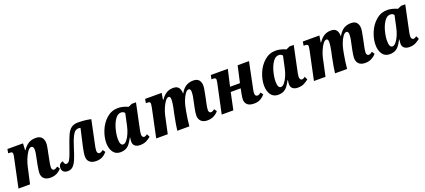

<svg xmlns="http://www.w3.org/2000/svg" viewBox="50 -1526 5571 2514"><g transform="rotate(-20 2835.5 -268.5)"><path d="M357 -97Q357 -127 372 -209L388 -288Q406 -369 406 -402Q406 -424 398.5 -439.5Q391 -455 373 -455Q347 -455 320 -415.5Q293 -376 271.5 -320.5Q250 -265 241 -219L192 0H31L115 -397Q123 -431 123 -449Q123 -467 114 -473.5Q105 -480 82 -480H62L72 -536H289L284 -440H288Q326 -496 367.5 -521Q409 -546 468 -546Q525 -546 551 -514.5Q577 -483 577 -434Q577 -410 570.5 -377Q564 -344 563 -337Q559 -321 558 -314L538 -212Q524 -147 524 -116Q524 -96 532 -85Q540 -74 554 -74Q566 -74 577.5 -79.5Q589 -85 606 -97L630 -62Q570 10 476 10Q419 10 388 -18Q357 -46 357 -97Z M992 -94Q992 -145 1011 -227L1066 -469Q1056 -473 1043 -473Q1013 -473 992 -457.5Q971 -442 948.5 -396.5Q926 -351 897 -259Q865 -154 841 -99Q817 -44 788 -18.5Q759 7 717 7Q681 7 659.5 -12Q638 -31 638 -65Q638 -99 658 -117.5Q678 -136 700 -136Q699 -119 708.5 -104Q718 -89 734 -89Q752 -89 765.5 -102.5Q779 -116 796 -155Q813 -194 841 -276Q879 -387 903.5 -440Q928 -493 963.5 -520Q999 -547 1058 -547Q1154 -547 1238 -528L1172 -213Q1157 -150 1157 -116Q1157 -97 1165 -85.5Q1173 -74 1187 -74Q1201 -74 1212 -79Q1223 -84 1240 -97L1264 -62Q1236 -29 1200 -9.5Q1164 10 1112 10Q1056 10 1024 -17.5Q992 -45 992 -94Z M1315 -167Q1315 -250 1351.5 -338.5Q1388 -427 1456 -486.5Q1524 -546 1615 -546Q1649 -546 1688.5 -535.5Q1728 -525 1753 -512L1805 -535H1863L1798 -225Q1780 -146 1780 -119Q1780 -97 1788.5 -85Q1797 -73 1811 -73Q1822 -73 1830.5 -77.5Q1839 -82 1855 -93L1876 -50Q1841 -22 1807.5 -6Q1774 10 1724 10Q1680 10 1654 -11Q1628 -32 1628 -71Q1628 -94 1634 -128H1629Q1602 -78 1580 -49.5Q1558 -21 1526.5 -5.5Q1495 10 1448 10Q1385 10 1350 -39.5Q1315 -89 1315 -167ZM1648 -288 1683 -451Q1667 -477 1631 -477Q1584 -477 1548.5 -424.5Q1513 -372 1494 -298Q1475 -224 1475 -165Q1475 -74 1519 -74Q1543 -74 1569 -105Q1595 -136 1616 -185.5Q1637 -235 1648 -288Z M2546 -101Q2546 -139 2561 -211L2578 -292Q2596 -367 2596 -409Q2596 -459 2568 -459Q2544 -459 2519.5 -425.5Q2495 -392 2476.5 -343.5Q2458 -295 2450 -252L2439 -195Q2432 -163 2424 -103Q2416 -43 2412 0H2244Q2251 -68 2282 -223L2297 -291Q2313 -371 2313 -409Q2313 -455 2289 -455Q2264 -455 2239 -420.5Q2214 -386 2194 -338Q2174 -290 2165 -250L2111 0H1950L2034 -397Q2042 -437 2042 -448Q2042 -467 2033 -473.5Q2024 -480 2001 -480H1981L1990 -536H2221L2206 -444H2212Q2250 -499 2290.5 -522.5Q2331 -546 2383 -546Q2435 -546 2457.5 -517.5Q2480 -489 2481 -442V-434H2485Q2518 -493 2561 -520Q2604 -547 2664 -547Q2718 -547 2742.5 -516.5Q2767 -486 2767 -438Q2767 -407 2752 -338L2748 -316L2727 -215Q2721 -188 2716.5 -162.5Q2712 -137 2712 -119Q2712 -99 2720.5 -88Q2729 -77 2743 -77Q2756 -77 2767 -82.5Q2778 -88 2794 -100L2818 -64Q2792 -33 2753.5 -12.5Q2715 8 2664 8Q2606 8 2576 -22Q2546 -52 2546 -101Z M3190 -90Q3190 -116 3200 -168L3214 -238H3075L3025 0H2863L2945 -385Q2947 -393 2951.5 -416Q2956 -439 2956 -452Q2956 -468 2947 -474Q2938 -480 2915 -480H2894L2906 -536H3143L3090 -305H3228L3280 -536H3438L3372 -213Q3370 -203 3363 -171Q3356 -139 3356 -116Q3356 -97 3364.5 -85.5Q3373 -74 3387 -74Q3401 -74 3412 -79Q3423 -84 3440 -97L3464 -62Q3437 -30 3401.5 -10Q3366 10 3313 10Q3249 10 3219.5 -18Q3190 -46 3190 -90Z M3513 -167Q3513 -250 3549.5 -338.5Q3586 -427 3654 -486.5Q3722 -546 3813 -546Q3847 -546 3886.5 -535.5Q3926 -525 3951 -512L4003 -535H4061L3996 -225Q3978 -146 3978 -119Q3978 -97 3986.5 -85Q3995 -73 4009 -73Q4020 -73 4028.5 -77.5Q4037 -82 4053 -93L4074 -50Q4039 -22 4005.5 -6Q3972 10 3922 10Q3878 10 3852 -11Q3826 -32 3826 -71Q3826 -94 3832 -128H3827Q3800 -78 3778 -49.5Q3756 -21 3724.5 -5.5Q3693 10 3646 10Q3583 10 3548 -39.5Q3513 -89 3513 -167ZM3846 -288 3881 -451Q3865 -477 3829 -477Q3782 -477 3746.5 -424.5Q3711 -372 3692 -298Q3673 -224 3673 -165Q3673 -74 3717 -74Q3741 -74 3767 -105Q3793 -136 3814 -185.5Q3835 -235 3846 -288Z M4744 -101Q4744 -139 4759 -211L4776 -292Q4794 -367 4794 -409Q4794 -459 4766 -459Q4742 -459 4717.5 -425.5Q4693 -392 4674.5 -343.5Q4656 -295 4648 -252L4637 -195Q4630 -163 4622 -103Q4614 -43 4610 0H4442Q4449 -68 4480 -223L4495 -291Q4511 -371 4511 -409Q4511 -455 4487 -455Q4462 -455 4437 -420.5Q4412 -386 4392 -338Q4372 -290 4363 -250L4309 0H4148L4232 -397Q4240 -437 4240 -448Q4240 -467 4231 -473.5Q4222 -480 4199 -480H4179L4188 -536H4419L4404 -444H4410Q4448 -499 4488.5 -522.5Q4529 -546 4581 -546Q4633 -546 4655.5 -517.5Q4678 -489 4679 -442V-434H4683Q4716 -493 4759 -520Q4802 -547 4862 -547Q4916 -547 4940.5 -516.5Q4965 -486 4965 -438Q4965 -407 4950 -338L4946 -316L4925 -215Q4919 -188 4914.5 -162.5Q4910 -137 4910 -119Q4910 -99 4918.5 -88Q4927 -77 4941 -77Q4954 -77 4965 -82.5Q4976 -88 4992 -100L5016 -64Q4990 -33 4951.5 -12.5Q4913 8 4862 8Q4804 8 4774 -22Q4744 -52 4744 -101Z M5067 -167Q5067 -250 5103.5 -338.5Q5140 -427 5208 -486.5Q5276 -546 5367 -546Q5401 -546 5440.5 -535.5Q5480 -525 5505 -512L5557 -535H5615L5550 -225Q5532 -146 5532 -119Q5532 -97 5540.5 -85Q5549 -73 5563 -73Q5574 -73 5582.5 -77.5Q5591 -82 5607 -93L5628 -50Q5593 -22 5559.5 -6Q5526 10 5476 10Q5432 10 5406 -11Q5380 -32 5380 -71Q5380 -94 5386 -128H5381Q5354 -78 5332 -49.5Q5310 -21 5278.5 -5.5Q5247 10 5200 10Q5137 10 5102 -39.5Q5067 -89 5067 -167ZM5400 -288 5435 -451Q5419 -477 5383 -477Q5336 -477 5300.5 -424.5Q5265 -372 5246 -298Q5227 -224 5227 -165Q5227 -74 5271 -74Q5295 -74 5321 -105Q5347 -136 5368 -185.5Q5389 -235 5400 -288Z"/></g></svg>

Font: Noto Serif NarrowExtraBold
Style: Italic
Weight: 800
Width: 4
Italic angle: -12°
Designer: Monotype Design Team
Foundry: Monotype Imaging Inc.
Version: Version 1.001